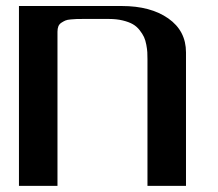

<svg xmlns="http://www.w3.org/2000/svg" viewBox="-20 -603 707 623"><path d="M41.5 -583.5H375Q468.8 -583.5 526.1 -543.2Q583.5 -502.9 583.5 -433.1V0H458.5V-410.6Q458.5 -423.8 458 -433.3Q457.5 -442.9 454.8 -457.5Q452.1 -472.2 447.3 -482.7Q442.4 -493.2 433.1 -505.1Q423.8 -517.1 411.1 -524.4Q398.4 -531.7 378.4 -536.6Q358.4 -541.5 333.5 -541.5H250Q235.8 -541.5 228.8 -541.3Q221.7 -541 210 -540Q198.2 -539.1 192.1 -536.4Q186 -533.7 179.2 -529.3Q172.4 -524.9 169.4 -517.6Q166.5 -510.3 166.5 -500V0H41.5Z"/></svg>

Font: Gputeks
Style: Bold
Weight: 600
Width: 8
Version: Version 0.9